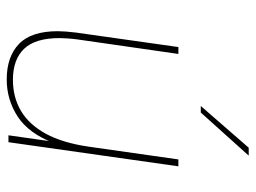

<svg xmlns="http://www.w3.org/2000/svg" viewBox="-112 -624 742 557"><g transform="rotate(90 258.5 -346.0)"><path d="M211 5Q145 5 108 -30.5Q71 -66 71 -143Q71 -153 72 -166.5Q73 -180 75 -196L117 -493H137L95 -201Q93 -187 92 -171.5Q91 -156 91 -148Q91 -78 122 -45.5Q153 -13 212 -13Q263 -13 302.5 -36.5Q342 -60 368.5 -108.5Q395 -157 406 -233L443 -493H463L393 0H373L392 -134L396 -133Q368 -59 319 -27Q270 5 211 5ZM288 -558 409 -697H432L307 -558Z"/></g></svg>

Font: Hanken Grotesk Thin
Style: Italic
Weight: 250
Italic angle: -8°
Designer: Alfredo Marco Pradil
Foundry: Hanken Design Co.
Version: Version 3.013